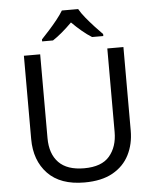

<svg xmlns="http://www.w3.org/2000/svg" viewBox="-62 -996 855 1057"><g transform="rotate(-5 365.5 -467.0)"><path d="M640 -252Q640 -178 610 -118.5Q580 -59 518.5 -24.5Q457 10 362 10Q229 10 159.5 -62.5Q90 -135 90 -254V-714H180V-251Q180 -164 226.5 -116Q273 -68 367 -68Q464 -68 507.5 -119.5Q551 -171 551 -252V-714H640ZM410 -944Q422 -922 444.5 -894.5Q467 -867 491.5 -840.5Q516 -814 535 -795V-784H473Q447 -800 419 -823.5Q391 -847 364 -874Q337 -847 310 -824Q283 -801 257 -784H197V-795Q216 -815 239.5 -841Q263 -867 285 -894.5Q307 -922 320 -944Z"/></g></svg>

Font: Noto Sans Old North Arabian
Style: Regular
Weight: 400
Designer: Monotype Design Team
Foundry: Monotype Imaging Inc.
Version: Version 2.001; ttfautohint (v1.8.4.7-5d5b)